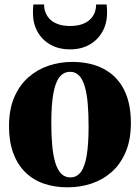

<svg xmlns="http://www.w3.org/2000/svg" viewBox="-20 -810 614 842"><path d="M19.5 -256Q19.5 -329.5 42.2 -382.8Q65 -436 104 -470.5Q143 -505 192.8 -521.8Q242.5 -538.5 296.5 -538.5Q376.5 -538.5 434.2 -508.2Q492 -478 523 -418.5Q554 -359 554 -270.5Q554 -197 531.2 -143.5Q508.5 -90 469.8 -55.8Q431 -21.5 381.2 -5Q331.5 11.5 276.5 11.5Q218 11.5 170.8 -5.2Q123.5 -22 89.8 -55.8Q56 -89.5 37.8 -139.5Q19.5 -189.5 19.5 -256ZM288.5 -32Q316.5 -32 334.2 -55.2Q352 -78.5 360.2 -128Q368.5 -177.5 368.5 -255Q368.5 -310 364.8 -354.5Q361 -399 352 -430.2Q343 -461.5 327.2 -478.2Q311.5 -495 288 -495Q259 -495 240.8 -471.8Q222.5 -448.5 213.8 -399.2Q205 -350 205 -271Q205 -216 209 -172Q213 -128 222.5 -96.8Q232 -65.5 248 -48.8Q264 -32 288.5 -32ZM287.5 -593.5Q238 -593.5 201.5 -614Q165 -634.5 144.8 -670.5Q124.5 -706.5 124.5 -753Q124.5 -764.5 125 -773.8Q125.5 -783 126.5 -790.5H173.5Q173.5 -786 173.8 -780.2Q174 -774.5 175.5 -768Q181 -746 195 -729.8Q209 -713.5 232.5 -704.8Q256 -696 287.5 -696Q319.5 -696 342.5 -704.8Q365.5 -713.5 380 -729.8Q394.5 -746 399 -767.5Q400.5 -774 401 -780Q401.5 -786 401.5 -790.5H447.5Q448.5 -783 449 -773.8Q449.5 -764.5 449.5 -753.5Q449.5 -707 429 -670.8Q408.5 -634.5 372.2 -614Q336 -593.5 287.5 -593.5Z"/></svg>

Font: Merriweather 96pt Black
Style: Regular
Weight: 900
Version: Version 2.100